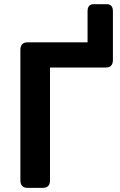

<svg xmlns="http://www.w3.org/2000/svg" viewBox="-20 -904 577 924"><path d="M112.3 0Q78.1 0 78.1 -36.6V-663.6Q78.1 -700.2 112.3 -700.2H401.4V-849.6Q401.4 -883.8 430.7 -883.8H494.1Q523.4 -883.8 523.4 -849.6V-615.7Q523.4 -579.1 489.3 -579.1H220.7V-36.6Q220.7 0 186.5 0Z"/></svg>

Font: Istok
Style: Bold
Weight: 700
Designer: Andrey V. Panov
Foundry: Andrey V. Panov
Version: Version 1.0.1